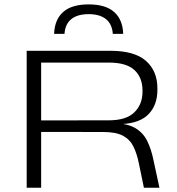

<svg xmlns="http://www.w3.org/2000/svg" viewBox="-20 -876 826 896"><path d="M651.5 0 628 -114Q619 -158.5 603 -191.5Q587 -224.5 554.5 -242.2Q522 -260 462 -260L148.5 -260.5V-314L488 -314.5Q569 -314.5 607 -351.8Q645 -389 645 -448V-454Q645 -514 607.5 -549Q570 -584 487 -584H148.5V-639H494.5Q608 -639 661.2 -591.8Q714.5 -544.5 714.5 -464V-456Q714.5 -387.5 674.8 -344.8Q635 -302 549.5 -297V-291.5L511 -301.5Q576 -299.5 612.2 -277.8Q648.5 -256 667.2 -217.8Q686 -179.5 696.5 -127.5L724 0ZM104.5 0V-639H172V-295V-269V0ZM393.5 -855.5Q472.5 -855.5 512.5 -820.2Q552.5 -785 555 -718H506.5Q503 -764 474.2 -787Q445.5 -810 393.5 -810Q341.5 -810 312.8 -786.8Q284 -763.5 281 -718H232.5Q235 -785 275 -820.2Q315 -855.5 393.5 -855.5Z"/></svg>

Font: Anek Latin Expanded Light
Style: Regular
Weight: 300
Width: 7
Designer: Yesha Goshar
Foundry: Ek Type
Version: Version 1.003